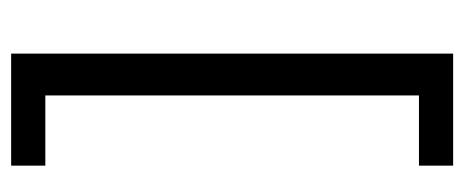

<svg xmlns="http://www.w3.org/2000/svg" viewBox="-266 -450 837 346"><g transform="rotate(-90 153.0 -276.5)"><path d="M229.9 -675.4V121.1H28V59.5H154.5V-613.8H28V-675.4Z"/></g></svg>

Font: Anek Devanagari Medium
Style: Regular
Weight: 500
Designer: Kailash Malviya (Devanagari) & Yesha Goshar (Latin)
Foundry: Ek Type
Version: Version 1.003